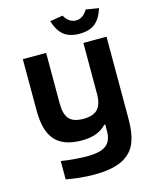

<svg xmlns="http://www.w3.org/2000/svg" viewBox="-128 -754 816 1041"><g transform="rotate(-15 279.5 -233.5)"><path d="M526.9 -37.1Q526.9 49.3 502.9 101.3Q479 153.3 422.6 179.2Q366.2 205.1 270 205.1Q194.8 205.1 112.8 189.9V86.9Q189.5 99.1 257.8 99.1Q334.5 99.1 365.7 74Q397 48.8 397 -4.9V-42H391.1Q345.2 8.8 253.9 8.8Q151.4 8.8 104.2 -43.9Q57.1 -96.7 57.1 -210.9V-500H188V-214.8Q188 -155.8 211.9 -128.9Q235.8 -102.1 291 -102.1Q347.2 -102.1 372.1 -128.9Q397 -155.8 397 -214.8V-500H526.9ZM253.9 -660.2Q271.5 -604 303.5 -578.6Q335.4 -553.2 391.1 -553.2Q446.3 -553.2 478.3 -578.6Q510.3 -604 527.8 -660.2L456.1 -671.9Q430.2 -627.9 391.1 -627.9Q351.1 -627.9 326.2 -671.9Z"/></g></svg>

Font: LT Wave Text Bold
Style: Regular
Weight: 700
Designer: Daniel Lyons
Version: Version 2.5 (Glyphs App)